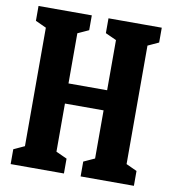

<svg xmlns="http://www.w3.org/2000/svg" viewBox="-82 -801 784 873"><g transform="rotate(10 310.0 -365.0)"><path d="M348.5 -68.5 432 -106.6 399.2 -50.4V-679.6L432 -623.4L348.5 -661.5V-730H594.5V-661.5L511.8 -623.4L544.6 -679.2V-50.8L511.8 -106.6L594.5 -68.5V0H348.5ZM25.5 -68.5 108.2 -106.6 75.4 -50.4V-679.6L108.2 -623.4L25.5 -661.5V-730H271.5V-661.5L188 -623.4L220.8 -679.2V-50.8L188 -106.6L271.5 -68.5V0H25.5ZM118.4 -406.8H499.5V-313.9H118.4Z"/></g></svg>

Font: Monaspace Xenon Var
Style: Regular
Weight: 400
Designer: Riley Cran and the Lettermatic Team
Version: Version 1.000 (Monaspace Xenon Var)